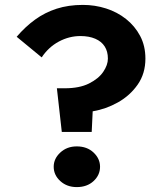

<svg xmlns="http://www.w3.org/2000/svg" viewBox="-20 -739 667 783"><path d="M420 -500Q420 -474 401 -446Q382 -418 343 -398.5Q304 -379 244 -379H212L232 -201H354L358 -285Q412 -294 461 -321.5Q510 -349 541.5 -394Q573 -439 573 -500Q573 -552 551.5 -592.5Q530 -633 494 -661.5Q458 -690 412.5 -704.5Q367 -719 318 -719Q259 -719 211 -703.5Q163 -688 123 -659Q83 -630 48 -589L150 -505Q178 -547 220 -569.5Q262 -592 308 -592Q343 -592 368.5 -581Q394 -570 407 -549.5Q420 -529 420 -500ZM199 -59Q199 -25 226 -0.5Q253 24 293 24Q335 24 361.5 -0.5Q388 -25 388 -59Q388 -92 361.5 -117Q335 -142 293 -142Q253 -142 226 -117Q199 -92 199 -59Z"/></svg>

Font: Glinicke Jost Bold
Style: Bold
Weight: 700
Version: Version 3.710